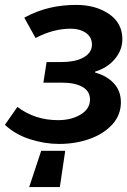

<svg xmlns="http://www.w3.org/2000/svg" viewBox="-31 -574 519 783"><path d="M137 41H235L213 189H88ZM-11 -65 40 -138Q111 -84 206 -84Q260 -84 298 -107Q336 -130 336 -168Q336 -202 305.5 -219.5Q275 -237 220 -237H146L159 -321H217Q278 -321 311 -340.5Q344 -360 344 -392Q344 -423 319 -440Q294 -457 258 -457Q186 -457 114 -419L68 -502Q120 -530 171.5 -542Q223 -554 280 -554Q359 -554 413.5 -517Q468 -480 468 -414Q468 -370 437.5 -333.5Q407 -297 357 -282V-278Q405 -265 433.5 -234Q462 -203 462 -157Q462 -105 427 -66.5Q392 -28 334.5 -7.5Q277 13 210 13Q152 13 92 -6Q32 -25 -11 -65Z"/></svg>

Font: Nebula Sans Semibold
Style: Regular
Weight: 600
Italic angle: -9°
Designer: Paul D. Hunt for Adobe (as Source Sans)
Foundry: Nebula Entertainment & Broadcasting LLC
Version: Version 1.010